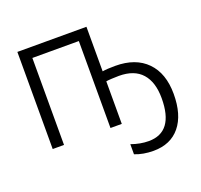

<svg xmlns="http://www.w3.org/2000/svg" viewBox="-149 -831 1289 1232"><g transform="rotate(-20 495.5 -215.0)"><path d="M563 0H485.8V-593.8H168.5V0H91.3V-663.1H563V-358.9Q593.8 -364.3 650.4 -364.3Q789.1 -364.3 865.5 -286.1Q941.9 -208 941.9 -66.9Q941.9 75.2 877.7 153.8Q813.5 232.4 696.3 232.4Q626 232.4 569.8 210V141.1Q630.9 163.1 688.5 163.1Q859.9 163.1 859.9 -67.9Q859.9 -177.7 807.6 -236.8Q755.4 -295.9 650.4 -295.9Q631.3 -295.9 602.5 -294.4Q573.7 -293 563 -290.5Z"/></g></svg>

Font: Bpm'online Open Sans
Style: Regular
Weight: 400
Foundry: Ascender Corporation
Version: Version 1.10